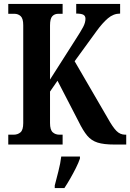

<svg xmlns="http://www.w3.org/2000/svg" viewBox="-20 -734 661 975"><path d="M22 0V-50H49Q70 -50 84 -62Q98 -74 98 -109V-606Q98 -640 85 -652Q72 -664 53 -664H22V-714H298V-664H276Q257 -664 245.5 -651.5Q234 -639 234 -605V-330L366 -537Q390 -574 402 -596.5Q414 -619 414 -639Q414 -653 403.5 -659Q393 -665 367 -665V-714H590V-665Q556 -665 528 -641Q500 -617 471 -577L359 -423L527 -134Q552 -89 571 -69.5Q590 -50 616 -50H621V0H561Q507 0 475.5 -10Q444 -20 423 -45Q402 -70 379 -117L272 -324L234 -269V-109Q234 -75 247.5 -62.5Q261 -50 282 -50H298V0ZM258 208Q266 177 276.5 136Q287 95 291 61H386V71Q379 92 365.5 119Q352 146 336.5 173Q321 200 307 221H258Z"/></svg>

Font: Noto Serif Hebrew ExtraCondensed
Style: Bold
Weight: 700
Width: 2
Designer: Monotype Design Team
Foundry: Monotype Imaging Inc.
Version: Version 2.004; ttfautohint (v1.8.4.7-5d5b)